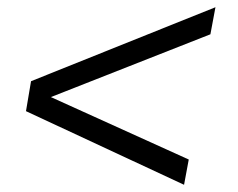

<svg xmlns="http://www.w3.org/2000/svg" viewBox="-20 -518 660 532"><path d="M490 -6 52 -210 66 -293 577 -498 563 -423 121 -249 503 -76Z"/></svg>

Font: Archivo SemiBold Light
Style: Italic
Weight: 300
Italic angle: -10°
Version: Version 2.001